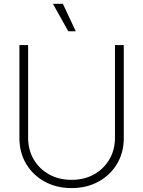

<svg xmlns="http://www.w3.org/2000/svg" viewBox="-20 -960 738 990"><path d="M349.1 9.8Q271 9.8 210.2 -23.7Q149.4 -57.1 114.7 -115.2Q80.1 -173.3 80.1 -247.6V-727.5H125V-250Q125 -187.5 153.6 -138.4Q182.1 -89.4 232.7 -61Q283.2 -32.7 349.1 -32.7Q415 -32.7 465.3 -61Q515.6 -89.4 544.2 -138.4Q572.8 -187.5 572.8 -250V-727.5H618.2V-247.6Q618.2 -173.3 583.5 -115.2Q548.8 -57.1 488 -23.7Q427.2 9.8 349.1 9.8ZM332 -798.8 252.9 -940.4H304.2L370.6 -798.8Z"/></svg>

Font: Inter 24pt ExtraLight
Style: Regular
Weight: 250
Designer: Rasmus Andersson
Foundry: rsms
Version: Version 4.001;git-66647c0bb